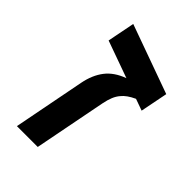

<svg xmlns="http://www.w3.org/2000/svg" viewBox="-190 -692 767 767"><g transform="rotate(45 193.5 -308.5)"><path d="M232.4 -305.2 172.9 0H55.2L114.3 -304.2Q124.5 -356.4 151.4 -391.4Q178.2 -426.3 229 -444.8L72.3 -501L95.2 -617.2L386.7 -512.2L363.8 -396L314.5 -413.6Q278.3 -397 262.2 -376.5Q251.5 -364.3 244.4 -347.2Q237.3 -330.1 232.4 -305.2Z"/></g></svg>

Font: Arimo SemiBold
Style: Italic
Weight: 600
Italic angle: -12°
Version: Version 1.33